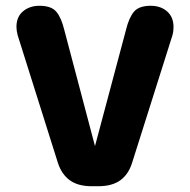

<svg xmlns="http://www.w3.org/2000/svg" viewBox="-20 -644 659 665"><path d="M320.5 1H297.5Q250.5 1 222 -19.5Q193.5 -40 180.5 -80L41 -522.5Q39 -530 38 -537.5Q37 -545 37 -551Q37 -586 60 -605Q83 -624 116.5 -624Q158 -624 175.2 -603.2Q192.5 -582.5 202.5 -541L309 -138L416.5 -541Q426.5 -582.5 443.8 -603.2Q461 -624 502 -624Q536.5 -624 558.8 -604.5Q581 -585 581 -550.5Q581 -544 580.2 -537Q579.5 -530 577.5 -522.5L437.5 -80Q425 -40 396.5 -19.5Q368 1 320.5 1Z"/></svg>

Font: Sono Monospace
Style: Bold
Weight: 700
Designer: Tyler Finck
Foundry: Tyler Finck
Version: Version 2.112